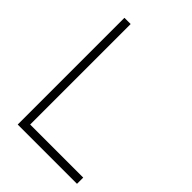

<svg xmlns="http://www.w3.org/2000/svg" viewBox="-210 -818 916 916"><g transform="rotate(45 247.5 -360.0)"><path d="M80 0H480V-42H122V-720H80Z"/></g></svg>

Font: Hauora ExtraLight
Style: Regular
Weight: 200
Designer: Mikhail Sharanda
Foundry: WCYS & Co.
Version: Version 1.010